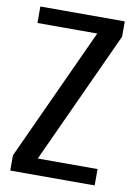

<svg xmlns="http://www.w3.org/2000/svg" viewBox="-81 -753 567 806"><g transform="rotate(10 202.5 -350.0)"><path d="M20 0V-64.9L279.8 -629.9H24.9V-700.2H384.8V-634.8L125 -69.8H379.9V0Z"/></g></svg>

Font: 
Style: .
Weight: 400
Designer: Jovanny Lemonad
Foundry: Jovanny Lemonad
Version: Version 1.002